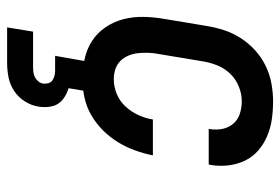

<svg xmlns="http://www.w3.org/2000/svg" viewBox="-144 -424 788 540"><g transform="rotate(90 250.0 -154.0)"><path d="M203 8Q174 8 146 2Q118 -4 95 -19Q72 -34 56.5 -57Q41 -80 34 -107Q27 -134 27.5 -163Q28 -192 33 -221L53 -341Q57 -366 65 -390.5Q73 -415 87.5 -437.5Q102 -460 122 -478Q142 -496 166 -507.5Q190 -519 215.5 -523.5Q241 -528 265 -528Q291 -528 315.5 -524.5Q340 -521 362.5 -511.5Q385 -502 403 -486.5Q421 -471 431.5 -449.5Q442 -428 445 -403Q448 -378 444 -353Q443 -351 443 -349.5Q443 -348 443 -347H342Q342 -348 342.5 -348.5Q343 -349 343 -350Q346 -368 342.5 -385.5Q339 -403 328 -416Q317 -429 300 -434.5Q283 -440 265 -440Q244 -440 223 -431.5Q202 -423 186.5 -406.5Q171 -390 163 -369Q155 -348 152 -327L132 -207Q129 -192 128.5 -177.5Q128 -163 129.5 -148.5Q131 -134 136.5 -121Q142 -108 151.5 -98.5Q161 -89 174.5 -84.5Q188 -80 203 -80Q224 -80 244.5 -88.5Q265 -97 280 -113.5Q295 -130 304 -150Q313 -170 316 -190H417Q412 -165 403 -140Q394 -115 380 -92Q366 -69 346.5 -49.5Q327 -30 303.5 -16.5Q280 -3 254 2.5Q228 8 203 8ZM57 220 69 147H169Q176 147 183.5 146Q191 145 197.5 141.5Q204 138 209 132Q214 126 215 119Q216 111 214 104Q212 97 206.5 93Q201 89 194 87Q187 85 180 85H137L152 0H236L228 47Q241 51 253 58.5Q265 66 272 77Q279 88 280.5 102.5Q282 117 280 131Q277 151 265.5 169.5Q254 188 236 200Q218 212 197.5 216Q177 220 157 220Z"/></g></svg>

Font: Iosevka SS04 Semibold Oblique
Style: Regular
Weight: 600
Italic angle: -9°
Monospace: yes
Designer: Belleve Invis
Foundry: Belleve Invis
Version: Version 19.0.0; ttfautohint (v1.8.4)